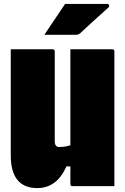

<svg xmlns="http://www.w3.org/2000/svg" viewBox="-20 -952 640 982"><path d="M171 10Q35 10 35 -158V-700H249Q260 -700 260 -689V-230Q260 -200 283 -200Q293 -200 307 -201.5Q321 -203 340 -209V-700H554Q565 -700 565 -689V0H351Q340 0 340 -11V-101H320Q294 -44 257 -17Q220 10 171 10ZM313 -932H529Q535 -932 537.5 -925.5Q540 -919 535 -914Q508 -890 486 -870Q464 -850 441.5 -829.5Q419 -809 389 -781Q381 -774 366 -774H207Q234 -814 259.5 -852.5Q285 -891 313 -932Z"/></svg>

Font: Recursive Mn Lnr St XBk
Style: Regular
Weight: 1000
Monospace: yes
Version: Version 1.079;hotconv 1.0.112;makeotfexe 2.5.65598; ttfautoh